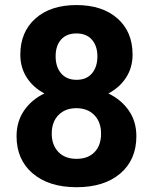

<svg xmlns="http://www.w3.org/2000/svg" viewBox="-20 -741 614 770"><path d="M511.7 -522Q511.7 -470.2 485.8 -430.2Q460 -390.1 414.6 -366.2Q466.3 -341.3 496.6 -297.6Q526.9 -253.9 526.9 -194.8Q526.9 -100.1 462.4 -45.2Q397.9 9.8 287.1 9.8Q176.3 9.8 111.3 -45.4Q46.4 -100.6 46.4 -194.8Q46.4 -253.9 76.7 -297.9Q106.9 -341.8 158.2 -366.2Q112.8 -390.1 87.2 -430.2Q61.5 -470.2 61.5 -522Q61.5 -612.8 122.1 -666.7Q182.6 -720.7 286.6 -720.7Q390.1 -720.7 450.9 -667.2Q511.7 -613.8 511.7 -522ZM385.3 -205.1Q385.3 -251.5 358.4 -279.3Q331.5 -307.1 286.1 -307.1Q241.2 -307.1 214.4 -279.5Q187.5 -252 187.5 -205.1Q187.5 -159.7 213.9 -131.8Q240.2 -104 287.1 -104Q333 -104 359.1 -130.9Q385.3 -157.7 385.3 -205.1ZM370.6 -515.1Q370.6 -556.6 348.6 -581.8Q326.7 -606.9 286.6 -606.9Q247.1 -606.9 225.1 -582.5Q203.1 -558.1 203.1 -515.1Q203.1 -472.7 225.1 -446.8Q247.1 -420.9 287.1 -420.9Q327.1 -420.9 348.9 -446.8Q370.6 -472.7 370.6 -515.1Z"/></svg>

Font: Robotiche
Style: Bold
Weight: 700
Designer: Google
Version: Version 2.001150; 2014